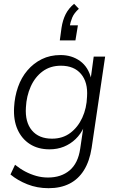

<svg xmlns="http://www.w3.org/2000/svg" viewBox="-20 -796 618 1008"><path d="M235 192Q175 192 123.5 171.5Q72 151 35 120L59 69Q85 90 112.5 104.5Q140 119 170 127.5Q200 136 232 136Q301 136 345.5 98.5Q390 61 401 -15L418 -130L421 -129Q404 -92 377 -66Q350 -40 315.5 -26Q281 -12 240 -12Q180 -12 137 -39.5Q94 -67 72 -116.5Q50 -166 54 -233Q57 -289 74.5 -339Q92 -389 124 -426.5Q156 -464 199.5 -485.5Q243 -507 298 -507Q357 -507 400.5 -475.5Q444 -444 459 -382H456L472 -499H532L461 -19Q450 51 420.5 98Q391 145 344.5 168.5Q298 192 235 192ZM253 -68Q309 -68 349 -98Q389 -128 412 -178Q435 -228 437 -289Q442 -364 405.5 -407.5Q369 -451 300 -451Q244 -451 204 -421.5Q164 -392 141.5 -342Q119 -292 116 -232Q111 -155 147.5 -111.5Q184 -68 253 -68ZM294 -584 303 -650Q309 -690 324.5 -721Q340 -752 369 -776L394 -750Q369 -727 359.5 -704.5Q350 -682 345 -654L332 -663H389L376 -584Z"/></svg>

Font: Nunitoga
Style: Light Italic
Weight: 300
Italic angle: -9°
Designer: Vernon Adams
Foundry: Vernon Adams
Version: Version 1.0